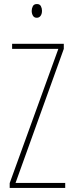

<svg xmlns="http://www.w3.org/2000/svg" viewBox="-20 -931 363 951"><path d="M303 0H28V-24L269 -689H40V-714H296V-689L57 -25H303ZM163 -911Q177 -911 182.5 -900.5Q188 -890 188 -878Q188 -862 181 -852.5Q174 -843 162 -843Q149 -843 143 -853.5Q137 -864 137 -877Q137 -889 142.5 -900Q148 -911 163 -911Z"/></svg>

Font: Noto Sans Hebrew ExtraCondensed Thin
Style: Regular
Weight: 100
Width: 2
Designer: Monotype Design Team
Foundry: Monotype Imaging Inc.
Version: Version 2.004; ttfautohint (v1.8.4.7-5d5b)